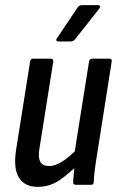

<svg xmlns="http://www.w3.org/2000/svg" viewBox="-20 -718 459 746"><path d="M126 8Q76 8 53.5 -28Q31 -64 43 -139L97 -479Q99 -490 108 -490H177Q188 -490 187 -479L134 -146Q127 -108 136 -90.5Q145 -73 171 -73Q196 -73 224.5 -92Q253 -111 286 -145L283 -79Q246 -41 209 -16.5Q172 8 126 8ZM275 0Q264 0 264 -10Q265 -29 267.5 -53.5Q270 -78 272 -96L269 -121L326 -479Q328 -490 337 -490H405Q416 -490 414 -479L358 -123Q352 -87 348.5 -59.5Q345 -32 344 -10Q344 0 334 0ZM206 -557Q201 -557 199 -560.5Q197 -564 201 -569L281 -688Q287 -698 298 -698H361Q367 -698 368.5 -694Q370 -690 366 -685L273 -567Q266 -557 255 -557Z"/></svg>

Font: Sofia Sans Condensed SemiBold
Style: Italic
Weight: 600
Italic angle: -9°
Version: Version 4.100